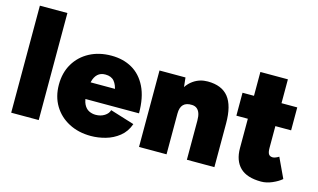

<svg xmlns="http://www.w3.org/2000/svg" viewBox="-85 -950 2010 1213"><g transform="rotate(15 919.5 -344.0)"><path d="M45 0V-700H225V0Z M568 12Q487 12 424 -21Q361 -54 325.5 -113Q290 -172 290 -250Q290 -328 325 -387Q360 -446 422 -479Q484 -512 565 -512Q642 -512 700.5 -478.5Q759 -445 792.5 -377Q826 -309 826 -205H649Q649 -258 642.5 -299Q636 -340 616.5 -363.5Q597 -387 558 -387Q527 -387 508 -369.5Q489 -352 481 -319.5Q473 -287 473 -241Q473 -197 485.5 -171.5Q498 -146 518.5 -135.5Q539 -125 563 -125Q596 -125 620.5 -140.5Q645 -156 651 -179L809 -130Q791 -78 751.5 -46.5Q712 -15 663.5 -1.5Q615 12 568 12ZM404 -205 405 -315H743V-205Z M881 0V-500H1051L1061 -408V0ZM1194 0V-256L1374 -286V0ZM1194 -256Q1194 -285 1187.5 -303.5Q1181 -322 1168.5 -332Q1156 -342 1137 -343Q1099 -345 1080 -326Q1061 -307 1061 -266H1012Q1012 -345 1036 -400Q1060 -455 1101 -483.5Q1142 -512 1194 -512Q1286 -512 1330 -457Q1374 -402 1374 -286Z M1682 12Q1589 12 1544 -32Q1499 -76 1499 -158V-656H1679V-207Q1679 -179 1687 -167Q1695 -155 1714 -155Q1722 -155 1734 -160Q1746 -165 1753 -170L1814 -40Q1791 -20 1754 -4Q1717 12 1682 12ZM1424 -350V-500H1782V-350Z"/></g></svg>

Font: Figtree Light Black
Style: Regular
Weight: 900
Version: Version 2.000